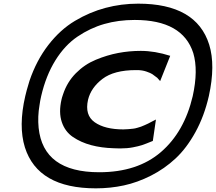

<svg xmlns="http://www.w3.org/2000/svg" viewBox="-20 -790 1180 1049"><path d="M316 -246Q317 -253 325 -276Q347 -342 394.5 -390Q442 -438 503.5 -463.5Q565 -489 625.5 -500.5Q686 -512 749 -512Q826 -512 910 -485L855 -347Q852 -350 847 -356Q842 -362 839 -365Q821 -379 812 -385Q803 -391 780 -399Q757 -407 729 -407H723Q603 -407 540 -359Q477 -311 461 -245Q442 -161 497.5 -122Q553 -83 654 -83Q669 -83 683.5 -84.5Q698 -86 708 -87Q718 -88 731 -92Q744 -96 750.5 -98Q757 -100 771 -106.5Q785 -113 789.5 -115Q794 -117 810.5 -126Q827 -135 832 -137L815 -20Q774 -3 755.5 3Q737 9 706 15Q675 21 636 21Q630 21 619 20.5Q608 20 602 20Q534 18 478 3Q422 -12 378.5 -41.5Q335 -71 317.5 -123.5Q300 -176 316 -246ZM118 -265Q123 -289 141 -348Q179 -460 244 -544Q309 -628 389.5 -676Q470 -724 556.5 -747Q643 -770 735 -770Q1053 -770 1123 -546Q1158 -433 1121 -265Q1096 -156 1048 -68.5Q1000 19 939.5 75.5Q879 132 805 169.5Q731 207 657 223Q583 239 504 239Q187 239 116 15Q80 -101 118 -265ZM205 -265Q199 -239 196 -216Q185 -153 191 -92Q216 151 522 151Q731 151 859 41Q987 -69 1033 -265Q1064 -406 1036 -500Q978 -681 716 -681Q627 -681 550 -659Q473 -637 403.5 -590Q334 -543 282.5 -460Q231 -377 205 -265Z"/></svg>

Font: Coval
Style: ExtraBold Italic
Weight: 800
Foundry: Context Ltd
Version: Version 001.000